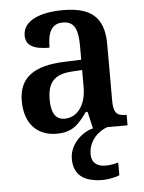

<svg xmlns="http://www.w3.org/2000/svg" viewBox="-55 -592 656 874"><g transform="rotate(-5 273.0 -155.0)"><path d="M188 10C261 10 289 -22 329 -77H337L355 0C300 14 247 67 247 130C247 205 295 238 380 238C400 238 437 232 456 223V165C434 171 415 174 398 174C361 174 334 157 334 117C334 54 381 13 421 0H513V-48H509C467 -48 453 -64 453 -119V-376C453 -502 390 -548 266 -548C163 -548 82 -517 82 -448C82 -402 118 -383 190 -383C190 -447 205 -492 260 -492C319 -492 329 -445 329 -373V-316L252 -313C112 -308 43 -259 43 -152C43 -41 107 10 188 10ZM230 -55C189 -55 170 -88 170 -147C170 -222 198 -261 282 -266L329 -269V-191C329 -110 290 -55 230 -55Z"/></g></svg>

Font: Noto Serif Armenian SemiCondensed SemiBold
Style: Regular
Weight: 600
Width: 4
Designer: Monotype Design Team
Foundry: Monotype Imaging Inc.
Version: Version 2.008